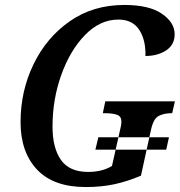

<svg xmlns="http://www.w3.org/2000/svg" viewBox="-20 -745 726 775"><path d="M365 -141 377 -191H662L651 -141ZM326 10Q390 10 442.5 -1.5Q495 -13 549 -36L589 -219Q599 -266 620.5 -277Q642 -288 671 -288H675L686 -336H405L395 -288H404Q433 -288 451.5 -282Q470 -276 470 -254Q470 -240 463 -213L432 -75Q392 -51 336 -51Q260 -51 226 -99.5Q192 -148 192 -234Q192 -344 227.5 -443Q263 -542 323.5 -604Q384 -666 458 -666Q515 -666 542 -624.5Q569 -583 567 -519Q616 -519 650.5 -541.5Q685 -564 685 -607Q685 -654 633.5 -689.5Q582 -725 482 -725Q356 -725 262 -659.5Q168 -594 115.5 -486Q63 -378 63 -252Q63 -131 129.5 -60.5Q196 10 326 10Z"/></svg>

Font: Noto Serif SemiCondensed Semi
Style: Italic
Weight: 600
Width: 4
Italic angle: -12°
Designer: Monotype Design Team
Foundry: Monotype Imaging Inc.
Version: Version 1.901